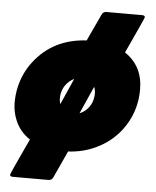

<svg xmlns="http://www.w3.org/2000/svg" viewBox="-58 -750 776 958"><g transform="rotate(5 330.0 -271.0)"><path d="M221 159H42Q28 159 28 149Q28 144 111 -34Q59 -68 36 -125Q19 -166 19 -214Q19 -241 24 -271Q39 -355 88 -418Q183 -542 350 -551L413 -686Q420 -701 436 -701H615Q629 -701 629 -691Q629 -687 546 -508Q637 -447 637 -330Q637 -215 569 -125Q520 -61 446 -26Q382 5 306 9L244 144Q237 159 221 159ZM312 -180Q350 -180 378 -206Q414 -239 414 -292Q414 -318 398 -340Q382 -362 344 -362Q307 -362 279 -337Q242 -303 242 -251Q242 -224 258.5 -202Q275 -180 312 -180ZM309 -102H193L351 -458H467Z"/></g></svg>

Font: YamahaIndonesia935. App Black
Style: Italic
Weight: 900
Italic angle: -10°
Designer: Dalton Maag Ltd
Foundry: Dalton Maag Ltd
Version: Version 1.002; January 01, 2024; Regular/Italic